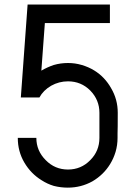

<svg xmlns="http://www.w3.org/2000/svg" viewBox="-20 -820 607 859"><path d="M506.8 -315.4Q506.8 -240.2 505.9 -222.7Q505.9 -205.1 505.9 -203.1Q505.9 -170.9 497.1 -140.6Q488.3 -111.3 472.7 -85.9Q443.4 -38.1 393.6 -8.8Q342.8 19.5 283.2 19.5Q251 19.5 220.7 11.7Q191.4 2.9 166 -13.7Q118.2 -43 88.9 -92.8Q59.6 -142.6 59.6 -203.1Q87.9 -203.1 142.6 -203.1Q142.6 -145.5 184.6 -103.5Q225.6 -61.5 284.2 -61.5Q342.8 -61.5 383.8 -103.5Q424.8 -144.5 424.8 -203.1Q424.8 -231.4 424.8 -258.8Q424.8 -287.1 424.8 -315.4Q424.8 -373 383.8 -415Q342.8 -456.1 284.2 -456.1Q244.1 -456.1 209 -436.5Q173.8 -416 156.2 -383.8Q134.8 -383.8 114.3 -383.8Q93.8 -383.8 73.2 -383.8Q83 -522.5 103.5 -799.8Q107.4 -799.8 111.3 -799.8Q115.2 -799.8 119.1 -799.8Q236.3 -799.8 471.7 -799.8Q471.7 -772.5 471.7 -716.8Q375 -716.8 180.7 -716.8Q175.8 -646.5 165 -503.9Q191.4 -519.5 220.7 -529.3Q251 -538.1 284.2 -538.1Q316.4 -538.1 345.7 -529.3Q376 -520.5 401.4 -504.9Q449.2 -475.6 477.5 -424.8Q506.8 -375 506.8 -315.4Z"/></svg>

Font: CtripNumber regular
Style: Regular
Weight: 400
Version: Version 1.0